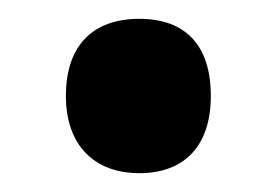

<svg xmlns="http://www.w3.org/2000/svg" viewBox="-20 -454 295 204"><path d="M50 -352C50 -300 80 -270 128 -270C176 -270 204 -299 204 -352C204 -406 177 -434 128 -434C78 -434 50 -405 50 -352Z"/></svg>

Font: Noto Sans Myanmar UI ExtraCondensed
Style: Bold
Weight: 700
Width: 2
Designer: Monotype Design Team
Foundry: Monotype Imaging Inc.
Version: Version 2.103